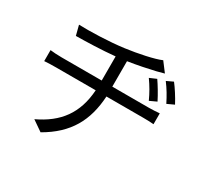

<svg xmlns="http://www.w3.org/2000/svg" viewBox="-163 -979 1325 1255"><g transform="rotate(30 500.0 -351.5)"><path d="M760 -631 709 -609C739 -567 762 -527 784 -479L836 -503C814 -547 783 -598 760 -631ZM864 -670 815 -647C846 -606 869 -567 893 -519L945 -543C922 -587 889 -638 864 -670ZM62 -445V-362C86 -364 119 -365 151 -365H449C437 -186 353 -75 196 -1L274 53C447 -46 519 -179 530 -365H809C834 -365 865 -364 887 -362V-444C866 -442 829 -440 808 -440H531V-632C603 -643 680 -659 730 -671C745 -675 764 -680 786 -686L733 -756C684 -734 567 -710 476 -698C367 -683 215 -679 140 -682L159 -608C236 -609 350 -612 451 -622V-440H149C119 -440 84 -442 62 -445Z"/></g></svg>

Font: ChiuKong Gothic CL
Style: Regular
Weight: 400
Designer: Ryoko NISHIZUKA 西塚涼子 (kana, bopomofo & ideographs); Paul D. Hunt (Latin, Greek & Cyrillic); Sandoll Communications 산돌커뮤니
Foundry: Adobe
Version: Version 1.300